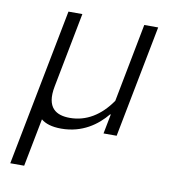

<svg xmlns="http://www.w3.org/2000/svg" viewBox="-79 -572 778 843"><g transform="rotate(10 310.0 -150.0)"><path d="M84.5 200 126 -14C145 2 174 11.5 216 11.5C309.5 11.5 374.5 -36 417 -87.5H420L403 0H461.5L558.5 -500H496.5L429 -150C380.5 -79.5 318 -41.5 245 -41.5C185.5 -41.5 136.5 -67 156 -166.5L220.5 -500H158.5L22.5 200Z"/></g></svg>

Font: Monaspace Krypton ExtraLight
Style: Italic
Weight: 200
Italic angle: -11°
Designer: Riley Cran & the Lettermatic Team
Foundry: Lettermatic
Version: Version 1.101 (Monaspace Krypton)